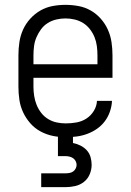

<svg xmlns="http://www.w3.org/2000/svg" viewBox="-20 -558 540 792"><path d="M251 8Q274 8 296.5 5Q319 2 340.5 -6Q362 -14 380.5 -27Q399 -40 412.5 -58Q426 -76 433.5 -98Q441 -120 442 -142H380Q379 -120 367 -100.5Q355 -81 336.5 -69Q318 -57 296 -53Q274 -49 251 -49Q232 -49 213.5 -53Q195 -57 178.5 -67Q162 -77 150 -92.5Q138 -108 131 -125.5Q124 -143 121 -162Q118 -181 118 -200V-237H444V-330Q444 -357 440 -384Q436 -411 425 -435.5Q414 -460 396 -480.5Q378 -501 354.5 -514.5Q331 -528 304 -533Q277 -538 250 -538Q223 -538 196.5 -533Q170 -528 146.5 -514.5Q123 -501 104.5 -480.5Q86 -460 75 -435.5Q64 -411 60 -384Q56 -357 56 -330V-200Q56 -173 60 -146Q64 -119 75.5 -94.5Q87 -70 105 -49.5Q123 -29 147 -16Q171 -3 197.5 2.5Q224 8 251 8ZM118 -293V-330Q118 -349 120.5 -368Q123 -387 130.5 -404.5Q138 -422 149.5 -437.5Q161 -453 177 -463Q193 -473 212 -477.5Q231 -482 250 -482Q269 -482 288 -477.5Q307 -473 323 -463Q339 -453 351 -437.5Q363 -422 370 -404.5Q377 -387 379.5 -368Q382 -349 382 -330V-293ZM150 214H250Q270 214 290 209.5Q310 205 326 192.5Q342 180 350 161Q358 142 358 122Q358 106 353.5 90Q349 74 338 62Q327 50 312 42.5Q297 35 281 32V0H219V86H250Q258 86 266.5 88Q275 90 281.5 94.5Q288 99 292 106.5Q296 114 296 122Q296 130 292 137.5Q288 145 281.5 149.5Q275 154 266.5 155.5Q258 157 250 157H150Z"/></svg>

Font: Iosevka SS09 Light
Style: Regular
Weight: 300
Monospace: yes
Designer: Belleve Invis
Foundry: Belleve Invis
Version: Version 5.2.1; ttfautohint (v1.8.3)